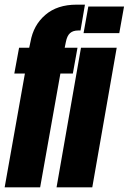

<svg xmlns="http://www.w3.org/2000/svg" viewBox="-20 -805 553 825"><path d="M0 0H152.5L239.5 -489H293L313 -600H258L263 -624.5Q268 -651 280.8 -662.5Q293.5 -674 316 -674H326L345 -785H309Q226 -785 174.8 -741Q123.5 -697 111 -625.5L105.5 -600H62L41.5 -489H87ZM223 0H376.5L481.5 -600H328ZM359.5 -777 339 -662.5H492.5L513 -777Z"/></svg>

Font: Anybody UltraCondensed ExtraBold
Style: Italic
Weight: 800
Width: 1
Italic angle: -10°
Version: Version 1.113;gftools[0.9.25]